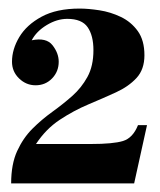

<svg xmlns="http://www.w3.org/2000/svg" viewBox="-20 -748 373 448"><path d="M302 -456H323L293 -320H6Q6 -365 20 -395.5Q34 -426 55.5 -447.5Q77 -469 102 -487Q127 -505 148.5 -524Q170 -543 184 -568.5Q198 -594 198 -631Q198 -665 184.5 -684.5Q171 -704 137 -704Q113 -704 89 -689.5Q65 -675 54 -654L8 -604Q8 -633 25 -661.5Q42 -690 77 -709Q112 -728 166 -728Q186 -728 212 -724Q238 -720 262 -708.5Q286 -697 301.5 -675.5Q317 -654 317 -619Q317 -586 298.5 -566Q280 -546 250.5 -532.5Q221 -519 186.5 -504.5Q152 -490 119.5 -468.5Q87 -447 64 -412H192Q244 -412 267 -419Q290 -426 302 -456ZM63 -549Q41 -549 24.5 -565Q8 -581 8 -604L54 -654Q88 -661 102.5 -642.5Q117 -624 117 -604Q117 -581 101.5 -565Q86 -549 63 -549Z"/></svg>

Font: Brygada 1918
Style: Bold
Weight: 700
Designer: Mateusz Machalski | Borys Kosmynka | Przemek Hoffer
Foundry: NIEPODLEGLA 2018
Version: Version 3.006